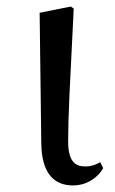

<svg xmlns="http://www.w3.org/2000/svg" viewBox="-20 -551 352 586"><path d="M203 15C248 15 282 -13 295 -38L286 -56C273 -49 260 -43 240 -43C209 -43 188 -59 188 -120C188 -196 193 -284 205 -525L196 -531L101 -512L106 -114C107 -23 144 15 203 15Z"/></svg>

Font: Noto Serif HK Medium
Style: Regular
Weight: 500
Designer: Ryoko NISHIZUKA 西塚涼子 (kana & ideographs); Frank Grießhammer (Latin, Greek & Cyrillic); Wenlong ZHANG 张文龙 (bopomofo); San
Foundry: Adobe
Version: Version 2.001;hotconv 1.1.0;makeotfexe 2.6.0